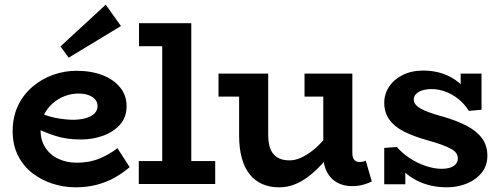

<svg xmlns="http://www.w3.org/2000/svg" viewBox="-20 -785 2147 819"><path d="M303 14Q252 14 204 -1.5Q156 -17 117.5 -47Q79 -77 56.5 -122Q34 -167 34 -225Q34 -286 56.5 -333.5Q79 -381 118 -414.5Q157 -448 205.5 -465.5Q254 -483 306 -483Q369 -483 417 -464.5Q465 -446 492.5 -412Q520 -378 520 -332Q520 -285 492 -253.5Q464 -222 419.5 -206Q375 -190 325 -190Q264 -190 217.5 -205Q171 -220 126 -242V-313Q179 -289 220 -281.5Q261 -274 295 -274Q325 -275 347.5 -281.5Q370 -288 383 -301Q396 -314 396 -332Q396 -357 373.5 -371.5Q351 -386 315 -386Q285 -386 256 -375Q227 -364 204 -343.5Q181 -323 167 -294.5Q153 -266 153 -230Q153 -186 174 -154.5Q195 -123 230 -107Q265 -91 307 -91Q362 -91 405 -109Q448 -127 481 -153L533 -72Q504 -47 469.5 -27.5Q435 -8 393 3Q351 14 303 14ZM273 -539 238 -587 431 -765 496 -674Z M672 -31V-686H796V-31ZM572 0V-98H898V0ZM573 -588V-686H788V-588Z M1171 14Q1130 14 1098.5 0Q1067 -14 1045 -41.5Q1023 -69 1011.5 -110.5Q1000 -152 1000 -207V-471H1124V-208Q1124 -185 1128.5 -165.5Q1133 -146 1143.5 -131.5Q1154 -117 1171.5 -109Q1189 -101 1216 -101Q1239 -101 1263.5 -112Q1288 -123 1313.5 -143Q1339 -163 1365 -193Q1391 -223 1418 -260V-163Q1385 -120 1355 -87Q1325 -54 1295 -31.5Q1265 -9 1234.5 2.5Q1204 14 1171 14ZM912 -373V-471H1102V-373ZM1482 9Q1446 9 1418.5 -6Q1391 -21 1375 -50.5Q1359 -80 1359 -122V-471H1483V-133Q1483 -112 1491.5 -103Q1500 -94 1512 -94Q1522 -94 1528.5 -95.5Q1535 -97 1540 -100L1566 -11Q1553 -4 1530.5 2.5Q1508 9 1482 9ZM1279 -373V-471H1467V-373Z M1885 14Q1850 14 1817.5 6.5Q1785 -1 1756 -16Q1727 -31 1703 -53.5Q1679 -76 1661 -105L1709 -106V1H1619V-154L1673 -158Q1694 -133 1726 -111.5Q1758 -90 1794.5 -77.5Q1831 -65 1863 -65Q1885 -65 1900.5 -70Q1916 -75 1924.5 -85.5Q1933 -96 1933 -109Q1933 -121 1926.5 -131Q1920 -141 1905 -149.5Q1890 -158 1864.5 -167.5Q1839 -177 1802 -187Q1745 -203 1704 -223.5Q1663 -244 1641 -274.5Q1619 -305 1619 -347Q1619 -384 1640 -415.5Q1661 -447 1698.5 -465.5Q1736 -484 1786 -484Q1830 -484 1868.5 -471Q1907 -458 1938 -432Q1969 -406 1990 -367L1945 -365V-471H2034V-317L1980 -312Q1961 -342 1935.5 -362.5Q1910 -383 1880.5 -394Q1851 -405 1821 -405Q1799 -405 1781.5 -399.5Q1764 -394 1754.5 -384Q1745 -374 1745 -360Q1745 -349 1752.5 -339.5Q1760 -330 1775 -321.5Q1790 -313 1814 -304.5Q1838 -296 1871 -287Q1927 -271 1969.5 -249Q2012 -227 2035.5 -196Q2059 -165 2059 -120Q2059 -80 2036 -50Q2013 -20 1973.5 -3Q1934 14 1885 14Z"/></svg>

Font: BioRhyme
Style: Bold
Weight: 700
Designer: Aoife Mooney
Foundry: Aoife Mooney Type
Version: Version 1.600;gftools[0.9.33]